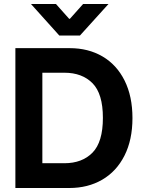

<svg xmlns="http://www.w3.org/2000/svg" viewBox="-20 -942 719 961"><path d="M57 -701H329Q422 -701 493 -659.5Q564 -618 603.5 -539Q643 -460 643 -351Q643 -242 603 -163Q563 -84 491.5 -42.5Q420 -1 327 -1H57ZM302 -125Q391 -125 443 -178Q495 -231 495 -352Q495 -473 443 -525.5Q391 -578 302 -578H192V-125ZM135 -922H260L326 -848H330L396 -922H523L380 -764H277Z"/></svg>

Font: Lopes Sans
Style: Bold
Weight: 700
Designer: Gabriel Lam, Diego Maldonado
Foundry: TypeRant, Foresti Design
Version: Version 4.000